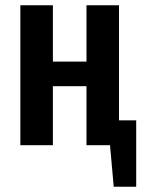

<svg xmlns="http://www.w3.org/2000/svg" viewBox="-20 -549 538 726"><path d="M495 -94V157H410L396 0H307V-223H180V0H57V-529H180V-316H307V-529H430V-94Z"/></svg>

Font: Fira Sans Compressed Medium
Style: Regular
Weight: 500
Width: 1
Designer: bBox Type GmbH & Carrois Corporate GbR & Edenspiekermann AG
Foundry: bBox Type GmbH & Carrois Corporate GbR & Edenspiekermann AG
Version: Version 4.301